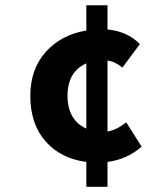

<svg xmlns="http://www.w3.org/2000/svg" viewBox="-20 -675 640 736"><path d="M311 41V-54.2Q211.9 -67.4 154.1 -133.8Q96.2 -200.2 96.2 -307.1Q96.2 -410.2 155.5 -476.1Q214.8 -542 311 -558.1V-654.8H392.1V-562Q468.8 -554.7 516.1 -505.9L449.2 -416Q419.4 -439.9 392.1 -442.9V-170.9Q428.2 -177.2 463.9 -206.1L522.9 -112.8Q466.8 -64 392.1 -54.2V41ZM311 -182.1V-432.1Q238.8 -400.4 238.8 -307.1Q238.8 -261.7 257.3 -229.5Q275.9 -197.3 311 -182.1Z"/></svg>

Font: Office Code Pro D Bold
Style: Regular
Weight: 700
Designer: Nathan Rutzky & Paul D. Hunt
Foundry: Adobe Systems Incorporated
Version: Version 1.004;PS 001.004;hotconv 1.0.70;makeotf.lib2.5.58329